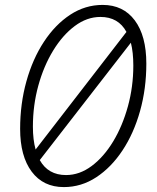

<svg xmlns="http://www.w3.org/2000/svg" viewBox="-20 -746 640 782"><path d="M240 16Q156 16 109 -47Q62 -110 62 -221Q62 -323 87.5 -414.5Q113 -506 159 -576Q205 -646 266 -686Q327 -726 398 -726Q482 -726 529 -663Q576 -600 576 -487Q576 -385 550.5 -294Q525 -203 479 -133.5Q433 -64 372 -24Q311 16 240 16ZM114 -230Q114 -177 125 -137L495 -616Q462 -677 389 -677Q334 -677 284.5 -640Q235 -603 196.5 -540Q158 -477 136 -397Q114 -317 114 -230ZM249 -33Q304 -33 353.5 -70Q403 -107 441 -170Q479 -233 501 -313Q523 -393 523 -479Q523 -533 513 -572L142 -94Q176 -33 249 -33Z"/></svg>

Font: Geist Mono ExtraLight
Style: Italic
Weight: 200
Italic angle: -12°
Monospace: yes
Designer: Basement.studio, Andrés Briganti, Mateo Zaragoza
Foundry: Basement.studio, Vercel, Andrés Briganti, Guido Ferreyra, Mateo Zaragoza
Version: Version 1.500; ttfautohint (v1.8.4.7-5d5b)